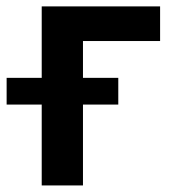

<svg xmlns="http://www.w3.org/2000/svg" viewBox="-61 -565 544 585"><path d="M426.8 -545.5V-440H191.8V0H66.1V-545.5ZM-40.8 -246.4V-327.8H299.4V-246.4Z"/></svg>

Font: Inter UI Semi Bold
Style: Regular
Weight: 600
Designer: Rasmus Andersson
Foundry: rsms
Version: 3.2;8d6f07862